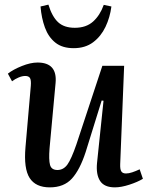

<svg xmlns="http://www.w3.org/2000/svg" viewBox="-20 -795 646 829"><path d="M14 -477Q37 -495 74.5 -510Q112 -525 142 -525Q228 -525 220 -437L194 -155Q190 -105 196 -83Q202 -61 228 -61Q254 -61 271 -84.5Q288 -108 310 -172L422 -511H516L499 -87Q498 -65 503.5 -55.5Q509 -46 524 -46Q536 -46 551 -51Q566 -56 583 -64L597 -23Q574 -9 538.5 2.5Q503 14 476 14Q430 14 412 -14Q394 -42 399 -92L427 -360L419 -361L350 -139Q325 -62 290.5 -24Q256 14 195 14Q134 14 108 -26.5Q82 -67 90 -159L113 -424Q115 -449 109.5 -458Q104 -467 89 -467Q76 -467 60.5 -460.5Q45 -454 32 -444ZM298 -587Q249 -587 219 -611Q189 -635 174 -676Q159 -717 155 -767L189 -775Q205 -723 231 -699Q257 -675 303 -675Q352 -675 382 -702Q412 -729 428 -774L461 -767Q455 -720 435.5 -679Q416 -638 382 -612.5Q348 -587 298 -587Z"/></svg>

Font: Literata 36pt Medium
Style: Italic
Weight: 500
Italic angle: -2°
Designer: Latin by Veronika Burian and Jose Scaglione. Greek by Irene Vlachou. Cyrillic by Vera Evstafieva
Foundry: TypeTogether
Version: Version 3.002